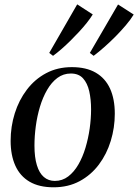

<svg xmlns="http://www.w3.org/2000/svg" viewBox="-20 -826 618 858"><path d="M301 -526Q365.5 -526 408 -501.2Q450.5 -476.5 471.8 -430Q493 -383.5 493 -318Q493 -255.5 475 -196.5Q457 -137.5 422 -90.8Q387 -44 336 -16.5Q285 11 219.5 11Q155 11 112.2 -14Q69.5 -39 48.5 -85.8Q27.5 -132.5 27.5 -196.5Q27.5 -260.5 46 -319.5Q64.5 -378.5 100 -425.2Q135.5 -472 186.2 -499Q237 -526 301 -526ZM296.5 -497.5Q263 -497.5 236.5 -477.8Q210 -458 190.5 -424.2Q171 -390.5 158.5 -348.8Q146 -307 140 -262.2Q134 -217.5 134 -175.5Q134 -123 144.8 -87.8Q155.5 -52.5 176 -35Q196.5 -17.5 225 -17.5Q258.5 -17.5 284.8 -37.5Q311 -57.5 330.2 -90.8Q349.5 -124 362 -165.8Q374.5 -207.5 380.8 -251.8Q387 -296 387 -337Q387 -382 378.8 -418.2Q370.5 -454.5 351 -476Q331.5 -497.5 296.5 -497.5ZM217 -576.5 200 -589.5 325 -806.5 394.5 -761.5Q383.5 -743.5 367.8 -723.8Q352 -704 333.5 -684Q315 -664 295 -644.2Q275 -624.5 255.2 -607.2Q235.5 -590 217 -576.5ZM398.5 -576.5 381.5 -589.5 507.5 -806 577.5 -761Q563.5 -738 542.2 -713Q521 -688 496.5 -663.2Q472 -638.5 446.5 -616Q421 -593.5 398.5 -576.5Z"/></svg>

Font: Merriweather 120pt
Style: Italic
Weight: 400
Italic angle: -7.8°
Version: Version 2.101